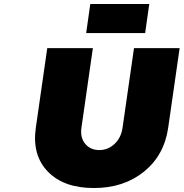

<svg xmlns="http://www.w3.org/2000/svg" viewBox="-20 -946 933 976"><path d="M162.1 -296.9 220.2 -701.2H452.1L394 -296.9Q386.7 -246.6 413.3 -214.8Q439.9 -183.1 484.9 -183.1Q528.8 -183.1 562.3 -214.4Q595.7 -245.6 603 -296.9L661.1 -701.2H893.1L835 -296.9Q814.9 -157.2 712.2 -73.7Q609.4 9.8 457 9.8Q303.7 9.8 222.9 -74Q142.1 -157.7 162.1 -296.9ZM418 -777.8 439 -925.8H738.8L717.8 -777.8Z"/></svg>

Font: Trueno Black
Style: Italic
Weight: 900
Designer: Julieta Ulanovsky
Foundry: Julieta Ulanovsky
Version: Version 3.001b | FøM Fix